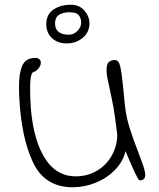

<svg xmlns="http://www.w3.org/2000/svg" viewBox="-20 -788 672 809"><path d="M61 -381Q60 -396 60 -424Q60 -481 74.5 -512.5Q89 -544 129 -544Q140 -544 146 -538.5Q152 -533 152 -524Q152 -505 129 -487Q116 -487 111.5 -470Q107 -453 107 -418Q107 -386 108 -367Q114 -218 163 -131.5Q212 -45 299 -45Q349 -45 389 -69Q429 -93 451.5 -133.5Q474 -174 474 -221Q464 -303 458 -336Q452 -369 436 -443Q429 -472 429 -494Q429 -517 438 -526Q447 -535 465 -535Q476 -535 482 -522Q488 -509 493 -471Q498 -433 506 -347Q511 -298 525.5 -251Q540 -204 564 -143Q566 -137 575 -113.5Q584 -90 588 -75Q592 -60 592 -51Q592 -28 568 -28Q560 -28 509 -151Q498 -106 464 -71.5Q430 -37 383 -18Q336 1 286 1Q168 1 118.5 -105Q69 -211 61 -381ZM175 -686Q175 -727 205 -747.5Q235 -768 278 -768Q315 -768 336 -743Q357 -718 357 -690Q357 -652 328.5 -628.5Q300 -605 261 -605Q223 -605 199 -627.5Q175 -650 175 -686ZM322 -693Q322 -709 313.5 -722Q305 -735 281 -736Q252 -738 232 -727.5Q212 -717 212 -689Q212 -666 226.5 -654Q241 -642 267 -642Q287 -640 304.5 -656Q322 -672 322 -693Z"/></svg>

Font: Indie Flower
Style: Regular
Weight: 400
Designer: Kimberly Geswein
Foundry: Kimberly Geswein
Version: Version 2.000